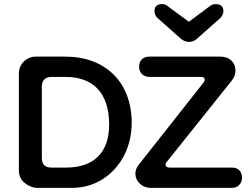

<svg xmlns="http://www.w3.org/2000/svg" viewBox="-20 -916 1216 936"><path d="M770 -896C745 -896 733 -884 733 -861C733 -851 737 -841 746 -830L863 -726C886 -707 918 -707 939 -726L1056 -830C1065 -841 1069 -851 1069 -862C1069 -885 1056 -896 1031 -896C1021 -896 1012 -893 1003 -886L901 -810L797 -886C790 -893 781 -896 770 -896ZM328 0C385 0 436 -14 481 -43C569 -99 622 -200 622 -317C622 -518 491 -640 299 -640H155C111 -640 72 -606 72 -557V-86C72 -59 82 -38 102 -23C121 -8 142 0 165 0ZM1112 0C1141 0 1160 -23 1160 -50C1160 -73 1147 -99 1112 -99H808C794 -99 787 -104 787 -114C787 -119 789 -124 794 -128L1109 -522C1122 -538 1128 -555 1128 -573C1128 -609 1102 -640 1053 -640H709C673 -640 658 -617 658 -589C658 -564 677 -541 709 -541H958C971 -541 978 -537 978 -528C978 -523 976 -517 971 -512L654 -110C645 -97 640 -84 640 -69C640 -34 670 0 717 0ZM230 -99C199 -99 184 -115 184 -147V-493C184 -525 200 -541 232 -541H299C436 -541 509 -462 512 -317C512 -314 512 -312 512 -309C512 -174 440 -99 301 -99Z"/></svg>

Font: Dongle
Style: Regular
Weight: 400
Designer: Yanghee Ryu
Foundry: Yanghee Ryu
Version: Version 2.000